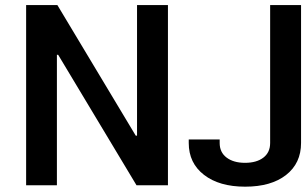

<svg xmlns="http://www.w3.org/2000/svg" viewBox="-20 -717 1185 743"><path d="M928.7 5.4Q828.6 5.4 769.5 -40.3Q710.4 -85.9 710.4 -163.6V-177.2H830.1V-163.6Q830.1 -127.4 856.9 -107.2Q883.8 -86.9 928.2 -86.9Q972.7 -86.9 999 -106.9Q1025.4 -127 1025.4 -163.6V-697.3H1145V-163.6Q1145 -85.4 1087.2 -40Q1029.3 5.4 928.7 5.4ZM510.3 -697.3H629.9V0H508.3L205.1 -504.9H200.2V0H81.1V-697.3H202.1L505.4 -191.9H510.3Z"/></svg>

Font: Estedad-FD SemiBold
Style: Regular
Weight: 600
Designer: Amin Abedi
Version: Version 7.3